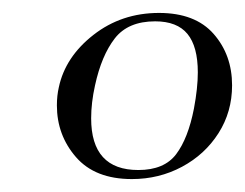

<svg xmlns="http://www.w3.org/2000/svg" viewBox="-20 -650 379 297"><path d="M68 -487Q68 -502 71 -515Q81 -562 124.5 -596Q168 -630 226 -630Q282 -630 310.5 -597.5Q339 -565 339 -518Q339 -477 318 -444Q297 -411 261.5 -392Q226 -373 184 -373Q127 -373 97.5 -407Q68 -441 68 -487ZM280 -482Q286 -514 286 -538Q286 -578 270 -597.5Q254 -617 220 -617Q178 -617 157.5 -590.5Q137 -564 127 -518Q121 -491 121 -467Q121 -387 194 -387Q234 -387 252.5 -411.5Q271 -436 280 -482Z"/></svg>

Font: Cormorant Infant
Style: Italic
Weight: 400
Italic angle: -10°
Designer: Christian Thalmann (Catharsis Fonts)
Foundry: Catharsis Fonts
Version: Version 4.000